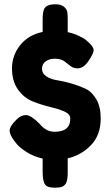

<svg xmlns="http://www.w3.org/2000/svg" viewBox="-20 -795 515 896"><path d="M450 -243Q450 -165 405 -118Q360 -71 296 -56V8Q296 43 289.5 57Q283 71 270.5 76Q258 81 237 81Q216 81 203.5 76Q191 71 186 58Q179 41 179 7V-55Q138 -64 105 -85Q72 -106 59 -122L46 -139Q25 -166 25 -186Q25 -206 59 -239Q79 -258 101.5 -258Q124 -258 164 -218Q195 -180 234 -180Q308 -180 308 -241Q308 -263 280 -275Q252 -287 212 -296.5Q172 -306 132 -322Q92 -338 64 -377Q36 -416 36 -476Q36 -536 74 -584Q112 -632 179 -646V-702Q179 -736 185 -751Q195 -775 238 -775Q265 -775 278.5 -763.5Q292 -752 294 -739Q296 -726 296 -701V-645Q324 -639 347 -628Q370 -617 379 -610L388 -602L392 -599Q417 -576 417 -561Q417 -546 393.5 -511Q370 -476 342 -476Q324 -476 311.5 -485Q299 -494 292 -500Q285 -506 279 -510Q262 -521 236 -521Q210 -521 193 -508.5Q176 -496 176 -474Q176 -452 196.5 -438.5Q217 -425 247 -420.5Q277 -416 313 -405.5Q349 -395 379 -381Q409 -367 429.5 -331.5Q450 -296 450 -243Z"/></svg>

Font: Fredoka One
Style: Regular
Weight: 400
Version: Version 1.001;April 7, 2020;FontCreator 12.0.0.2522 64-bit